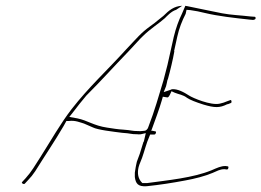

<svg xmlns="http://www.w3.org/2000/svg" viewBox="-20 -635 905 665"><path d="M57 -5C52 -1 63 5 66 1L78 -12C86 -20 94 -30 102 -42C133 -92 169 -145 200 -198L210 -216H219C241 -219 260 -210 271 -207L301 -194C318 -185 372 -179 403 -175C435 -173 432 -170 455 -170H456C462 -169 467 -170 468 -170L485 -174L478 -144H477C472 -127 468 -114 464 -102L454 -75C452 -69 452 -63 450 -56C449 -50 448 -45 447 -37V-22C450 1 458 12 488 10C535 5 574 -1 622 -10C655 -16 690 -25 716 -36C731 -42 741 -49 757 -49H758L765 -48C770 -48 770 -50 771 -54C772 -57 770 -59 769 -59H768L761 -60C745 -60 733 -54 712 -45C648 -19 563 -11 490 -1H473C458 -15 455 -35 460 -56C461 -61 464 -68 466 -73C475 -93 481 -118 490 -144L500 -169H514C517 -169 519 -171 520 -175C521 -178 520 -180 518 -180L503 -183L505 -185C516 -215 533 -261 540 -286L544 -300L557 -298C561 -297 563 -297 568 -306L574 -319L585 -314C599 -308 614 -307 628 -296C638 -289 659 -281 684 -273C724 -261 741 -261 767 -274H769L779 -278C784 -278 782 -292 777 -288L766 -284C759 -281 751 -278 741 -276C710 -269 647 -296 635 -304C618 -315 595 -328 575 -326C575 -326 572 -324 568 -323L547 -316L555 -336C557 -342 558 -350 560 -358V-359H561C566 -377 570 -393 574 -410C578 -427 581 -441 584 -458H583L594 -508C600 -536 611 -564 623 -587L626 -601L639 -600C654 -598 675 -594 690 -590C736 -579 790 -573 845 -567L856 -566C861 -566 865 -569 865 -570C866 -576 864 -577 861 -577L847 -578C814 -582 780 -583 749 -589C708 -597 667 -606 627 -614C625 -614 625 -614 622 -615L610 -587C599 -565 589 -537 582 -508L560 -410C556 -394 551 -374 546 -356C529 -301 517 -255 493 -193L491 -189L490 -188C488 -185 484 -182 480 -182C465 -180 466 -181 459 -181C435 -181 437 -184 407 -186C388 -187 371 -190 351 -193C304 -200 283 -218 248 -225L220 -230L232 -245C247 -265 263 -285 279 -304L280 -305C336 -361 369 -399 426 -458C449 -482 464 -500 475 -510C500 -535 531 -554 551 -572C557 -578 573 -596 590 -601L611 -615C583 -614 565 -599 546 -580L526 -564C520 -559 513 -553 500 -544C467 -520 456 -505 417 -464C350 -390 288 -334 228 -257C190 -208 155 -146 120 -91C102 -63 89 -40 69 -18ZM447 -39V-40ZM570 -461H571ZM740 -279H741ZM856 -568V-569ZM761 -62 762 -63ZM766 -50V-51Z"/></svg>

Font: Stray Cat
Style: HlExtObl
Weight: 100
Version: Version 1.0